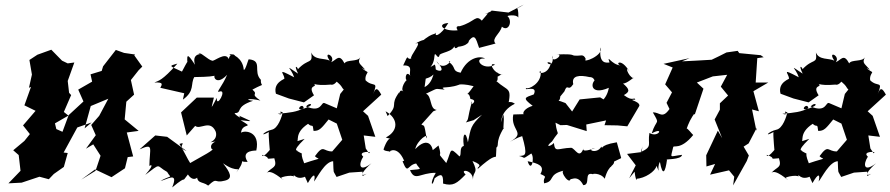

<svg xmlns="http://www.w3.org/2000/svg" viewBox="-20 -779 3905 842"><path d="M432 -488 426 -468 377 -453 384 -421 323 -386 346 -334 281 -274 254 -201 227 -213 221 -238 280 -272 260 -288 292 -362 283 -372 277 -424 306 -505 277 -501 252 -513 205 -561 144 -539 109 -516 120 -452 107 -394 116 -398 87 -317 136 -293 81 -229 111 -191 87 -161 38 -120 62 -99 70 -30 17 25 75 22 153 -4 194 7 216 -16 260 -47 277 -108 259 -110 319 -220 382 -242 351 -216 378 -314 455 -346 415 -271 380 -231 400 -186 357 -127 389 -146 421 -96 399 -30 336 9 397 -36 469 -2C489 -15 509 -28 528 -41L540 -90L564 -93L536 -198L588 -205L526 -256V-247L534 -333L568 -364L554 -428L588 -471L604 -487L569 -536L572 -540L524 -547L488 -560C470 -536 450 -512 432 -488Z M935 -160C949 -167 893 -155 908 -126C930 -126 860 -91 814 -64C804 -78 786 -118 767 -148C805 -159 749 -134 798 -117L713 -179L661 -185L592 -124C656 -152 636 -131 635 -50C633 -53 667 -69 617 -12C690 -67 662 -53 713 -25C730 6 739 -15 684 14C708 12 766 -32 735 43C813 -22 767 35 804 -14C834 32 865 -17 844 -21C840 31 866 14 893 35C936 -5 916 27 967 13C1002 4 991 -21 958 -63C1023 -16 1036 -54 1016 -22C1068 -90 1015 -68 1066 -69C1031 -124 1109 -118 1104 -119C1122 -202 1055 -209 1037 -197C1042 -245 1102 -212 1035 -252C1097 -245 1087 -244 1028 -272C1050 -248 996 -286 1012 -283C1044 -285 1009 -311 1090 -337C1047 -342 1074 -350 1122 -338C1072 -372 1117 -360 1087 -386C1151 -421 1122 -391 1124 -429C1088 -466 1134 -513 1071 -519C1069 -521 1056 -468 1049 -473C1045 -525 999 -544 985 -542C1037 -511 995 -569 983 -520C970 -555 917 -507 910 -513C893 -516 856 -554 851 -545C884 -536 817 -557 835 -495C798 -552 798 -543 804 -477C816 -541 800 -506 778 -465C722 -491 718 -489 758 -500C689 -423 676 -426 657 -417C701 -420 689 -406 683 -394L788 -370L782 -342C836 -381 814 -410 832 -441C900 -442 909 -444 936 -450C905 -465 920 -391 976 -451C955 -401 925 -371 941 -377C980 -392 927 -299 931 -350C896 -283 911 -316 918 -351H843L774 -286L799 -185L836 -227C857 -208 900 -256 925 -204C925 -204 940 -173 903 -155Z M1584 -128 1575 -185 1626 -179 1594 -271 1572 -291 1652 -364C1636 -393 1628 -398 1616 -366C1641 -429 1616 -394 1583 -427C1580 -448 1592 -458 1592 -463C1579 -470 1552 -490 1582 -473C1557 -502 1547 -502 1560 -528C1550 -507 1500 -519 1491 -501C1467 -546 1457 -517 1432 -506C1455 -534 1393 -561 1426 -513C1404 -525 1358 -514 1345 -549C1352 -494 1334 -527 1285 -474C1292 -478 1263 -507 1287 -456C1221 -500 1257 -481 1270 -440C1189 -483 1226 -458 1227 -435C1234 -433 1176 -420 1190 -368L1247 -347L1313 -330L1357 -361C1325 -412 1380 -393 1354 -414C1345 -418 1355 -401 1430 -408C1456 -400 1481 -463 1446 -429C1497 -391 1464 -398 1509 -372C1507 -410 1498 -401 1472 -367L1457 -304L1403 -327C1387 -333 1392 -283 1322 -312C1337 -330 1354 -322 1337 -313C1256 -273 1308 -339 1312 -304C1279 -288 1254 -285 1198 -280C1234 -269 1191 -299 1220 -286C1216 -269 1200 -215 1171 -210C1139 -203 1112 -174 1163 -202C1154 -218 1161 -148 1163 -122C1169 -128 1131 -80 1129 -100C1178 -84 1130 -80 1183 -85C1197 -41 1175 -50 1148 -19C1167 -43 1226 17 1222 8C1184 -1 1267 -15 1268 -4C1267 -26 1276 20 1328 -9C1304 -30 1311 -18 1330 24C1356 -22 1365 -16 1357 17C1371 1 1404 -70 1441 -72C1444 -12 1439 -36 1456 -3L1512 -22L1570 -26V-7L1588 -17C1549 2 1578 -37 1609 -63C1553 -20 1552 -60 1573 -92C1544 -117 1619 -116 1598 -107ZM1281 -159C1294 -157 1268 -195 1331 -236C1351 -217 1351 -242 1355 -205C1381 -204 1390 -217 1421 -255L1457 -237L1481 -166L1437 -115C1396 -114 1401 -149 1361 -94C1379 -75 1399 -92 1314 -63C1288 -127 1323 -92 1283 -117C1294 -123 1249 -105 1316 -170Z M1847 -434C1891 -446 1896 -473 1887 -496C1833 -468 1881 -473 1885 -531C1887 -563 1901 -508 1908 -539C1925 -553 1986 -553 1974 -601C1973 -584 1967 -555 1990 -574C2046 -580 2040 -615 2028 -589C2062 -638 2066 -613 2081 -569C2125 -581 2165 -590 2152 -589C2135 -611 2172 -629 2181 -662C2209 -638 2229 -684 2207 -707C2196 -710 2245 -718 2253 -702C2256 -767 2230 -727 2277 -759L2210 -724L2133 -733C2150 -732 2079 -708 2120 -721C2115 -712 2074 -671 2096 -685C2066 -720 2065 -683 1996 -664C1996 -664 1973 -668 1987 -646C1919 -640 1895 -675 1946 -678C1912 -620 1877 -612 1896 -643C1885 -619 1886 -645 1827 -595C1849 -584 1867 -626 1800 -587C1842 -606 1772 -528 1784 -523C1760 -512 1776 -555 1748 -492C1795 -494 1772 -463 1779 -447C1756 -477 1753 -412 1771 -431C1759 -433 1734 -388 1749 -378C1718 -399 1740 -318 1731 -375C1686 -313 1732 -325 1680 -270L1671 -291C1728 -259 1728 -205 1672 -176C1714 -160 1687 -201 1662 -124C1664 -113 1711 -116 1686 -113C1699 -126 1737 -130 1760 -52C1770 -68 1745 -80 1746 -70C1770 -11 1766 -56 1805 -62C1820 -34 1841 -39 1778 -33C1800 19 1822 -22 1891 -21C1862 28 1876 45 1886 3C1912 -17 1925 -20 1923 26C1967 39 1984 25 2022 -14C1992 -40 2055 -35 2054 9C2054 -33 2081 -14 2052 -73C2109 -51 2067 -47 2076 -39C2139 -95 2146 -89 2155 -92C2159 -148 2156 -153 2150 -127C2178 -143 2144 -144 2191 -221C2181 -190 2195 -256 2187 -277L2174 -234C2180 -233 2167 -289 2238 -324C2216 -341 2190 -327 2207 -311C2226 -400 2209 -376 2156 -424C2163 -421 2164 -436 2161 -464C2148 -420 2178 -460 2183 -451C2139 -460 2122 -510 2151 -495C2093 -466 2053 -528 2107 -522C2089 -535 2031 -530 2000 -460C1959 -468 1984 -482 1948 -508C1972 -523 1921 -459 1894 -511C1943 -457 1898 -467 1891 -475C1882 -484 1886 -419 1842 -397ZM2057 -252 2094 -276C2042 -227 2045 -217 2032 -155C2023 -210 2006 -193 2014 -139C1992 -133 2006 -101 1995 -93C1949 -138 1962 -121 1937 -64C1886 -127 1925 -72 1903 -141C1839 -86 1875 -136 1878 -97C1884 -136 1858 -185 1801 -125C1809 -164 1863 -202 1851 -172C1839 -244 1841 -223 1828 -233L1881 -292C1836 -277 1813 -261 1895 -297C1863 -300 1875 -358 1848 -368C1909 -396 1880 -389 1930 -386C1900 -405 1954 -384 2014 -417C1977 -396 1984 -420 2057 -401C2008 -331 2034 -396 2043 -345C2086 -339 2029 -304 2050 -335C2027 -251 2038 -261 2023 -242Z M2703 -85 2704 -87 2685 -155C2598 -141 2628 -119 2617 -136C2599 -101 2545 -123 2590 -130C2577 -125 2527 -107 2540 -131C2521 -77 2504 -127 2485 -131C2425 -129 2414 -108 2409 -152C2396 -137 2366 -130 2401 -159C2439 -219 2425 -168 2416 -241L2438 -230L2466 -231L2553 -204L2551 -233L2638 -251L2631 -230L2688 -229L2731 -225L2784 -315C2786 -337 2726 -342 2766 -342C2761 -357 2757 -330 2716 -362C2743 -377 2742 -387 2712 -413C2730 -411 2767 -448 2758 -436C2733 -444 2718 -500 2741 -464C2703 -529 2675 -498 2702 -492C2660 -495 2640 -545 2653 -505C2641 -504 2604 -496 2614 -571C2629 -535 2529 -499 2549 -520C2538 -545 2527 -533 2505 -535C2484 -534 2508 -544 2422 -540C2459 -542 2393 -494 2404 -535C2410 -464 2356 -519 2396 -503C2383 -444 2329 -459 2351 -467C2358 -413 2295 -385 2288 -393C2273 -377 2341 -409 2321 -365C2283 -351 2268 -351 2316 -315C2266 -300 2263 -263 2300 -279L2231 -277C2217 -206 2290 -198 2216 -157C2258 -180 2257 -177 2270 -182C2295 -94 2284 -97 2256 -95C2289 -88 2265 -77 2310 -106C2326 -87 2310 -19 2294 -72C2343 -62 2370 -51 2350 -16C2388 1 2359 -7 2366 25C2416 16 2380 -14 2453 -31C2431 -29 2485 45 2483 -4C2472 27 2508 -26 2538 33C2573 32 2536 -30 2584 -14C2568 -17 2613 -24 2632 5C2652 -68 2679 -44 2672 -81C2646 -39 2658 -35 2670 -69ZM2617 -326 2653 -327 2612 -352 2522 -343 2489 -290 2460 -327C2390 -356 2436 -314 2437 -356L2455 -378C2470 -418 2470 -373 2494 -410C2485 -448 2521 -451 2565 -441C2599 -441 2580 -399 2601 -436C2565 -421 2566 -357 2650 -394C2638 -326 2588 -328 2594 -295Z M3329 -528 3316 -537 3222 -546 3215 -556 3166 -549C3144 -538 3123 -527 3101 -517L3031 -513L2971 -510L3004 -524L2890 -499L2930 -483L2897 -409L2927 -374L2903 -328L2916 -301C2884 -255 2873 -288 2843 -286C2876 -229 2859 -261 2838 -194C2896 -226 2867 -172 2828 -196C2819 -144 2844 -137 2790 -112C2805 -155 2800 -154 2793 -112L2730 -104L2768 -54L2739 3L2763 -26C2770 33 2778 -1 2769 5C2808 4 2855 -28 2859 -52C2879 -7 2858 -41 2874 -69C2886 -2 2898 -25 2905 -78C2889 -82 2969 -77 2971 -100C2913 -93 2921 -82 2932 -133C2933 -145 2964 -118 3020 -187C3016 -189 2992 -222 2991 -214C2999 -236 3008 -260 3032 -290C3002 -304 2988 -298 3027 -277L3065 -390L3036 -417L3106 -444L3169 -451L3141 -399L3173 -360L3137 -326V-298L3114 -255L3147 -173L3128 -206L3077 -98L3078 -49L3116 -60L3094 -13L3177 -32L3200 -4L3195 34L3255 -73L3264 -97L3241 -136L3263 -150L3299 -219L3297 -206L3278 -299L3308 -291L3284 -379L3349 -417H3294L3301 -524Z M3797 -128 3788 -185 3839 -179 3807 -271 3785 -291 3865 -364C3849 -393 3841 -398 3829 -366C3854 -429 3829 -394 3796 -427C3793 -448 3805 -458 3805 -463C3792 -470 3765 -490 3795 -473C3770 -502 3760 -502 3773 -528C3763 -507 3713 -519 3704 -501C3680 -546 3670 -517 3645 -506C3668 -534 3606 -561 3639 -513C3617 -525 3571 -514 3558 -549C3565 -494 3547 -527 3498 -474C3505 -478 3476 -507 3500 -456C3434 -500 3470 -481 3483 -440C3402 -483 3439 -458 3440 -435C3447 -433 3389 -420 3403 -368L3460 -347L3526 -330L3570 -361C3538 -412 3593 -393 3567 -414C3558 -418 3568 -401 3643 -408C3669 -400 3694 -463 3659 -429C3710 -391 3677 -398 3722 -372C3720 -410 3711 -401 3685 -367L3670 -304L3616 -327C3600 -333 3605 -283 3535 -312C3550 -330 3567 -322 3550 -313C3469 -273 3521 -339 3525 -304C3492 -288 3467 -285 3411 -280C3447 -269 3404 -299 3433 -286C3429 -269 3413 -215 3384 -210C3352 -203 3325 -174 3376 -202C3367 -218 3374 -148 3376 -122C3382 -128 3344 -80 3342 -100C3391 -84 3343 -80 3396 -85C3410 -41 3388 -50 3361 -19C3380 -43 3439 17 3435 8C3397 -1 3480 -15 3481 -4C3480 -26 3489 20 3541 -9C3517 -30 3524 -18 3543 24C3569 -22 3578 -16 3570 17C3584 1 3617 -70 3654 -72C3657 -12 3652 -36 3669 -3L3725 -22L3783 -26V-7L3801 -17C3762 2 3791 -37 3822 -63C3766 -20 3765 -60 3786 -92C3757 -117 3832 -116 3811 -107ZM3494 -159C3507 -157 3481 -195 3544 -236C3564 -217 3564 -242 3568 -205C3594 -204 3603 -217 3634 -255L3670 -237L3694 -166L3650 -115C3609 -114 3614 -149 3574 -94C3592 -75 3612 -92 3527 -63C3501 -127 3536 -92 3496 -117C3507 -123 3462 -105 3529 -170Z"/></svg>

Font: Asimov Aggro
Style: It
Weight: 500
Designer: Google
Version: Version 2.000980; 2014